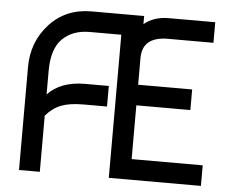

<svg xmlns="http://www.w3.org/2000/svg" viewBox="-50 -759 989 818"><g transform="rotate(5 444.0 -350.0)"><path d="M149 0H60V-440Q60 -548 129.5 -624Q199 -700 309 -700H534V-665Q575 -700 640 -700H838V-612H644Q534 -612 534 -520V-406H765V-318H534V-88H838V0H444V-612H309Q236 -612 192.5 -569Q149 -526 149 -432V-331Q205 -390 309 -390H410V-302H309Q251 -302 214.5 -288Q178 -274 149 -240Z"/></g></svg>

Font: Baumans
Style: Regular
Weight: 400
Designer: Henadij Zarechnjuk
Foundry: Cyreal (www.cyreal.org)
Version: Version 001.002